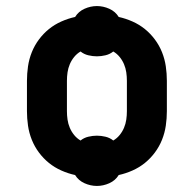

<svg xmlns="http://www.w3.org/2000/svg" viewBox="-20 -577 640 634"><path d="M300 37Q279 37 259 28Q239 19 228 1Q205 -4 182.5 -14Q160 -24 141.5 -39Q123 -54 108.5 -73.5Q94 -93 85 -115.5Q76 -138 72.5 -162Q69 -186 69 -210V-310Q69 -334 72.5 -358Q76 -382 85 -404.5Q94 -427 108.5 -446.5Q123 -466 141.5 -481Q160 -496 182.5 -506Q205 -516 228 -521Q239 -539 259 -548Q279 -557 300 -557Q321 -557 341 -548Q361 -539 372 -521Q395 -516 417.5 -506Q440 -496 458.5 -481Q477 -466 491.5 -446.5Q506 -427 515 -404.5Q524 -382 527.5 -358Q531 -334 531 -310V-210Q531 -186 527.5 -162Q524 -138 515 -115.5Q506 -93 491.5 -73.5Q477 -54 458.5 -39Q440 -24 417.5 -14Q395 -4 372 1Q361 19 341 28Q321 37 300 37ZM354 -113Q366 -120 375 -131Q384 -142 389.5 -155Q395 -168 397 -182Q399 -196 399 -210V-310Q399 -324 397 -338Q395 -352 389.5 -365Q384 -378 375 -389Q366 -400 354 -407Q343 -398 328.5 -394.5Q314 -391 300 -391Q286 -391 271.5 -394.5Q257 -398 246 -407Q234 -400 225 -389Q216 -378 210.5 -365Q205 -352 203 -338Q201 -324 201 -310V-210Q201 -196 203 -182Q205 -168 210.5 -155Q216 -142 225 -131Q234 -120 246 -113Q257 -122 271.5 -125.5Q286 -129 300 -129Q314 -129 328.5 -125.5Q343 -122 354 -113Z"/></svg>

Font: Iosevka Aile Heavy
Style: Regular
Weight: 900
Designer: Belleve Invis
Foundry: Belleve Invis
Version: Version 31.1.0; ttfautohint (v1.8.4)